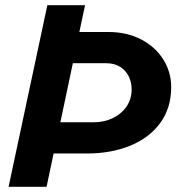

<svg xmlns="http://www.w3.org/2000/svg" viewBox="-20 -718 690 738"><path d="M162 -698H307L285 -595H397Q467 -595 521.5 -567Q576 -539 607 -490.5Q638 -442 638 -383Q638 -303 596 -245.5Q554 -188 480.5 -158Q407 -128 314 -128H186L159 0H13ZM340 -248Q381 -248 414.5 -264.5Q448 -281 467 -309.5Q486 -338 486 -374Q486 -401 475 -424Q464 -447 442 -461Q420 -475 388 -475H260L212 -248Z"/></svg>

Font: Azeret Mono SemiBold
Style: Italic
Weight: 600
Italic angle: -12°
Designer: Martin Vácha
Foundry: Displaay
Version: Version 1.000; Glyphs 3.0.3, build 3074